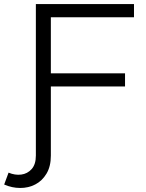

<svg xmlns="http://www.w3.org/2000/svg" viewBox="-47 -720 713 939"><path d="M-26.6 182.5 -5.1 124.3Q26.1 137.6 56.6 133.8Q87.2 129.9 107.8 106.9Q128.4 83.8 128.4 41V-700H608.3V-635.7H201.7V41Q201.7 93.8 180.4 129.3Q159.2 164.8 125.2 182.2Q91.2 199.6 51.3 199.3Q11.3 199.1 -26.6 182.5ZM193.9 -297.1V-361.4H564.5V-297.1Z"/></svg>

Font: Montserrat Thin
Style: Regular
Weight: 100
Designer: Julieta Ulanovsky
Foundry: Julieta Ulanovsky
Version: Version 9.000